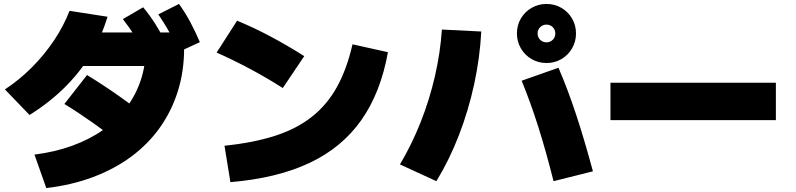

<svg xmlns="http://www.w3.org/2000/svg" viewBox="-20 -875 4040 975"><path d="M155 -90Q259 -103 347 -135Q435 -167 504 -215.5Q573 -264 621 -327.5Q669 -391 694.5 -467Q720 -543 720 -630L800 -540H325V-710H915V-630Q915 -514 883.5 -413Q852 -312 792.5 -228Q733 -144 647.5 -80.5Q562 -17 453 24Q344 65 215 80ZM5 -421Q77 -468 141 -532Q205 -596 254.5 -670Q304 -744 333 -820L526 -790Q495 -687 440.5 -597.5Q386 -508 309 -431.5Q232 -355 130 -291ZM630 -119Q533 -194 453 -250.5Q373 -307 307 -347L422 -494Q507 -442 589 -384Q671 -326 744 -266ZM721 -594Q694 -646 666.5 -689.5Q639 -733 604 -778L707 -838Q742 -796 770.5 -750.5Q799 -705 826 -652ZM889 -612Q866 -665 841 -710Q816 -755 784 -802L889 -855Q921 -810 946 -763.5Q971 -717 995 -661Z M1120 -135Q1267 -150 1377 -185.5Q1487 -221 1564.5 -282.5Q1642 -344 1692 -435Q1742 -526 1770 -650L1950 -610Q1913 -404 1814.5 -264.5Q1716 -125 1551.5 -47.5Q1387 30 1150 50ZM1416 -428Q1336 -479 1251 -524.5Q1166 -570 1080 -608L1184 -770Q1273 -733 1358 -687.5Q1443 -642 1525 -590Z M2755 -555Q2714 -555 2679.5 -575Q2645 -595 2625 -629.5Q2605 -664 2605 -705Q2605 -747 2625 -781Q2645 -815 2679.5 -835Q2714 -855 2755 -855Q2797 -855 2831 -835Q2865 -815 2885 -781Q2905 -747 2905 -705Q2905 -664 2885 -629.5Q2865 -595 2831 -575Q2797 -555 2755 -555ZM2755 -660Q2774 -660 2787 -673Q2800 -686 2800 -705Q2800 -724 2787 -737Q2774 -750 2755 -750Q2736 -750 2723 -737Q2710 -724 2710 -705Q2710 -686 2723 -673Q2736 -660 2755 -660ZM2791 45Q2752 -110 2712.5 -234Q2673 -358 2629 -465L2816 -531Q2863 -422 2905 -295Q2947 -168 2991 -5ZM2011 -40Q2071 -141 2116 -254.5Q2161 -368 2188.5 -487.5Q2216 -607 2224 -725L2424 -715Q2417 -582 2388 -448Q2359 -314 2310.5 -188.5Q2262 -63 2196 45Z M3080 -265V-455H3920V-265Z"/></svg>

Font: M PLUS 2 Thin Black
Style: Regular
Weight: 900
Version: Version 1.001